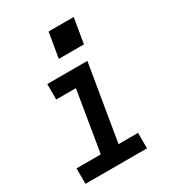

<svg xmlns="http://www.w3.org/2000/svg" viewBox="-179 -844 858 946"><g transform="rotate(-30 250.0 -370.5)"><path d="M27 0V-88H165L222 -432H110V-520H338L266 -88H377V0ZM221 -599 245 -741H388L364 -599Z"/></g></svg>

Font: Iosevka SS04 Semibold Oblique
Style: Regular
Weight: 600
Italic angle: -9°
Monospace: yes
Designer: Belleve Invis
Foundry: Belleve Invis
Version: Version 19.0.0; ttfautohint (v1.8.4)